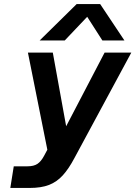

<svg xmlns="http://www.w3.org/2000/svg" viewBox="-20 -760 669 949"><path d="M359 -740H475L595 -560H486L411 -677L300 -560H176ZM48 62H116Q147 62 165 50Q183 38 198 10L214 -20L118 -500H241L307 -136L497 -500H629L348 21Q320 74 290.5 106.5Q261 139 222.5 154Q184 169 126 169H31Z"/></svg>

Font: Overused Grotesk SemiBold
Style: Italic
Weight: 600
Italic angle: -10°
Version: Version 0.003